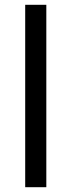

<svg xmlns="http://www.w3.org/2000/svg" viewBox="-20 -780 298 800"><path d="M173 0V-760H85V0Z"/></svg>

Font: Noto Sans Tifinagh Agraw Imazighen
Style: Regular
Weight: 400
Designer: JamraPatel
Foundry: JamraPatel LLC
Version: Version 2.006